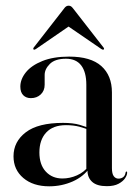

<svg xmlns="http://www.w3.org/2000/svg" viewBox="-20 -646 480 675"><path d="M287.5 -47V-51L283.5 -48V-348Q283.5 -392.5 265.5 -416Q247.5 -439.5 212 -439.5Q173.5 -439.5 155.2 -421.2Q137 -403 137 -382.5V-348Q137 -327 123.2 -314Q109.5 -301 88.5 -301Q72 -301 61.8 -311.2Q51.5 -321.5 51.5 -341.5Q51.5 -367.5 71 -391.8Q90.5 -416 129 -431.5Q167.5 -447 223 -447Q299 -447 336.2 -413.8Q373.5 -380.5 373.5 -321V-55Q373.5 -35 380 -26.5Q386.5 -18 396.5 -18Q406 -18 413 -23.2Q420 -28.5 421.5 -39.5Q422 -41.5 422.8 -42.2Q423.5 -43 424.5 -43Q426 -43 426.5 -42Q427 -41 427 -39Q427 -30.5 419.8 -19.5Q412.5 -8.5 396.8 0Q381 8.5 355.5 8.5Q321 8.5 304.2 -6.5Q287.5 -21.5 287.5 -47ZM27.5 -96.5Q27.5 -148 70.8 -181Q114 -214 201.5 -214Q236.5 -214 260 -207.2Q283.5 -200.5 303.5 -191L300 -186Q280.5 -195 259.2 -200.5Q238 -206 212 -206Q166.5 -206 142.5 -180.2Q118.5 -154.5 118.5 -110Q118.5 -67 141 -42.8Q163.5 -18.5 199.5 -18.5Q225.5 -18.5 250.5 -29.5Q275.5 -40.5 292.5 -62.5L297 -58Q274.5 -25.5 235.8 -8.2Q197 9 153 9Q96.5 9 62 -20.2Q27.5 -49.5 27.5 -96.5ZM240.5 -566H201.5L336.5 -473.5Q339 -472 341 -471.5Q343 -471 344.5 -472Q346 -473 345.8 -475.2Q345.5 -477.5 343.5 -479.5L238 -615Q233.5 -621 230 -623.5Q226.5 -626 221 -626Q216.5 -626 212.5 -623.5Q208.5 -621 204.5 -615L99 -479.5Q97 -477.5 97 -475.2Q97 -473 98 -472Q99.5 -471 101.5 -471.5Q103.5 -472 106 -473.5Z"/></svg>

Font: Fraunces 96pt
Style: Regular
Weight: 400
Version: Version 1.000;[b76b70a41]